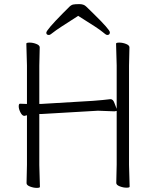

<svg xmlns="http://www.w3.org/2000/svg" viewBox="-20 -907 740 933"><path d="M174 1Q174 6 158.5 6Q143 6 126 -0.5Q109 -7 109 -17L111 -106V-347Q100 -344 99 -344H98Q88 -344 79.5 -360.5Q71 -377 71 -390Q71 -403 77 -403H78L106 -402H111V-589L108 -695Q108 -700 124 -700Q140 -700 156.5 -693.5Q173 -687 173 -677L171 -588V-402H181L432 -417Q455 -419 479 -421Q503 -423 515 -425H518Q530 -425 537 -404L547 -378V-589L544 -695Q544 -700 560 -700Q576 -700 592.5 -693.5Q609 -687 609 -677L607 -588V-106L610 0Q610 5 594.5 5Q579 5 562 -1.5Q545 -8 545 -18L547 -107V-368L536 -366L456 -369L182 -353H171V-105ZM182 -353ZM218 -737Q205 -737 205 -748Q205 -761 285 -842L316 -873Q326 -883 335.5 -885Q345 -887 366 -887Q387 -887 398.5 -875.5Q410 -864 430 -845Q514 -763 514 -750Q514 -737 501 -737Q495 -737 478 -752Q461 -767 363 -828L360 -830L357 -828Q256 -764 240 -750.5Q224 -737 218 -737Z"/></svg>

Font: LXGW WenKai TC Light
Style: Regular
Weight: 300
Designer: LXGW / Fontworks Inc.
Foundry: LXGW / Fontworks Inc.
Version: Version 1.330